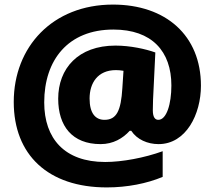

<svg xmlns="http://www.w3.org/2000/svg" viewBox="-20 -836 937 838"><path d="M857 -462C857 -681 704 -816 473 -816C209 -816 40 -631 40 -391C40 -160 190 -18 446 -18C535 -18 621 -35 690 -64V-176C610 -147 513 -129 439 -129C262 -129 173 -231 173 -389C173 -574 277 -707 475 -707C643 -707 728 -612 728 -463C728 -382 707 -313 671 -313C657 -313 647 -324 647 -355C647 -373 648 -394 648 -401L658 -607C616 -622 549 -637 484 -637C321 -637 234 -537 234 -405C234 -286 295 -207 419 -207C474 -207 516 -232 546 -265H553C578 -227 624 -207 672 -207C792 -207 857 -337 857 -462ZM371 -406C371 -473 406 -530 486 -530C498 -530 506 -529 519 -527L514 -451C508 -353 489 -313 436 -313C397 -313 371 -341 371 -406Z"/></svg>

Font: Noto Sans Telugu UI Black
Style: Regular
Weight: 900
Designer: Jelle Bosma - Monotype Design Team
Foundry: Monotype Imaging Inc.
Version: Version 2.005